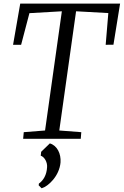

<svg xmlns="http://www.w3.org/2000/svg" viewBox="-20 -767 684 1061"><path d="M207.5 71.8 205.1 93.3C226.6 100.6 242.2 129.9 240.2 156.7C237.8 200.2 219.7 230 194.8 247.6L193.8 257.3L210 273.4C245.6 263.7 308.1 206.1 314.5 130.4C317.9 82.5 295.9 37.1 255.4 25.4ZM107.9 0H426.3L429.2 -36.6L307.6 -45.9L400.4 -704.6L578.6 -694.8L564 -519.5L606.9 -520L643.6 -747.1H91.8L52.2 -519.5H96.7L142.6 -694.3L321.8 -704.6L229 -45.9L111.3 -36.6Z"/></svg>

Font: Merriweather
Style: Light Italic
Weight: 300
Italic angle: -7.5°
Designer: Eben Sorkin
Foundry: Eben Sorkin
Version: Version 1.001